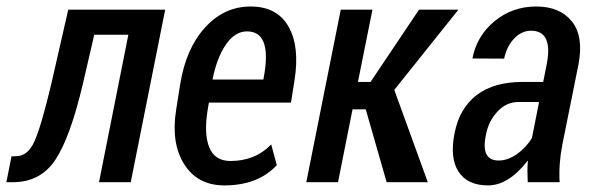

<svg xmlns="http://www.w3.org/2000/svg" viewBox="-42 -558 1815 588"><path d="M-2.9 0H-22.5L-6.8 -79.1L7.3 -79.6Q42.5 -79.6 63 -124Q83.5 -168.5 114.7 -299.3L167 -528.3H463.9L358.4 0H261.2L351.1 -451.7H246.6L211.4 -299.3Q172.9 -136.7 127.4 -68.4Q82 0 -2.9 0Z M768.1 -334.5Q788.1 -461.9 714.4 -461.9Q677.2 -461.9 649.4 -420.9Q621.6 -379.9 608.9 -314.5H764.6ZM645 9.8Q563 9.8 522 -55.2Q481 -120.1 497.6 -222.7L509.8 -299.8Q527.3 -409.2 585.9 -473.6Q644.5 -538.1 725.6 -538.1Q806.2 -538.1 841.3 -477.1Q876.5 -416 859.9 -312L849.1 -243.7H597.7L594.2 -222.7Q582 -149.4 598.6 -107.4Q615.2 -65.4 663.1 -64.9Q739.7 -64.9 788.6 -115.7L805.7 -52.2Q748 9.8 645 9.8Z M1078.1 -223.1H1037.6L993.2 0H896L1001.5 -528.3H1098.6L1054.2 -307.1H1092.8L1241.2 -528.3H1361.8L1165.5 -282.7L1268.1 0H1142.1Z M1485.4 -66.4Q1512.7 -66.4 1541 -85.9Q1568.4 -105.5 1586.9 -134.8L1608.9 -245.6H1545.4Q1508.8 -245.6 1481.4 -216.3Q1454.1 -187 1446.3 -145.5Q1429.2 -66.4 1485.4 -66.4ZM1559.1 -307.1H1621.6L1632.3 -361.3Q1652.3 -463.9 1584 -463.9Q1555.2 -463.9 1532.2 -439.5Q1509.3 -415 1502 -378.4L1404.8 -378.9Q1418 -448.2 1472.7 -493.2Q1527.3 -538.1 1600.1 -538.1Q1672.9 -538.1 1709.5 -492.2Q1746.1 -446.3 1729.5 -360.4L1680.2 -115.2Q1668.5 -55.7 1671.9 0H1574.2Q1573.2 -19.5 1573.2 -35.2Q1573.2 -50.8 1574.7 -64.9L1573.7 -65.4Q1515.1 9.8 1452.6 9.8Q1389.6 9.8 1362.3 -32.2Q1335 -74.2 1350.1 -150.4Q1365.2 -226.6 1418 -267.1Q1470.7 -307.1 1559.1 -307.1Z"/></svg>

Font: RobotoCondensed-Italic
Style: Italic
Weight: 400
Designer: Google
Version: Version 1.200311; 2013